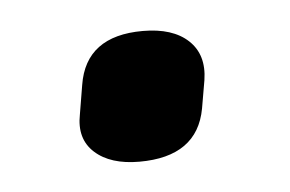

<svg xmlns="http://www.w3.org/2000/svg" viewBox="-27 -154 299 198"><g transform="rotate(-5 122.5 -55.0)"><path d="M111 12Q81 12 65 -2.5Q49 -17 54 -42L59 -72Q67 -122 126 -122Q157 -122 173 -107Q189 -92 185 -66L180 -37Q171 12 111 12Z"/></g></svg>

Font: Sofia Sans SemiBold
Style: Italic
Weight: 600
Italic angle: -9°
Designer: Botio Nikoltchev, Ani Petrova
Foundry: lettersoup
Version: Version 4.100-B